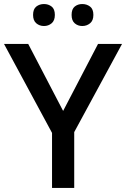

<svg xmlns="http://www.w3.org/2000/svg" viewBox="-20 -932 625 952"><path d="M293 -382 466 -714H585L348 -277V0H238V-273L0 -714H120ZM144 -858Q144 -887 160 -899.5Q176 -912 198 -912Q220 -912 236 -899.5Q252 -887 252 -858Q252 -830 236 -816.5Q220 -803 198 -803Q176 -803 160 -816.5Q144 -830 144 -858ZM335 -858Q335 -887 350.5 -899.5Q366 -912 388 -912Q410 -912 426.5 -899.5Q443 -887 443 -858Q443 -830 426.5 -816.5Q410 -803 388 -803Q366 -803 350.5 -816.5Q335 -830 335 -858Z"/></svg>

Font: Noto Sans Adlam Unjoined Medium
Style: Regular
Weight: 500
Version: Version 3.001